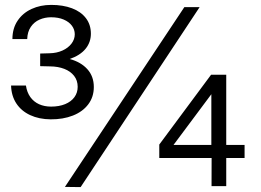

<svg xmlns="http://www.w3.org/2000/svg" viewBox="-20 -760 1064 784"><path d="M189 -740Q237.1 -740 273.7 -726.3Q310.3 -712.6 330.7 -686Q351.1 -659.5 351.1 -622.3Q351.1 -587.5 329.4 -560.8Q307.6 -534 264.6 -519.1Q310.5 -506.7 336.8 -477.4Q363.1 -448.1 363.1 -404.8Q363.1 -363.9 340.3 -333.9Q317.6 -303.8 277.6 -288.1Q237.6 -272.3 186.7 -272.7Q139.3 -273.1 103.1 -290Q66.9 -306.8 46.6 -337.8Q26.4 -368.8 25.2 -410.6H85.9Q90 -383.1 103.8 -363.7Q117.7 -344.4 139.4 -334.5Q161.2 -324.7 188.7 -324.7Q221.4 -324.7 246 -334.8Q270.6 -345 283.9 -363.3Q297.2 -381.6 297.2 -405.5Q297.2 -431.5 282.5 -450.3Q267.8 -469 242.5 -478.8Q217.1 -488.6 185.2 -488.9L144 -489.9V-541.4L182.8 -542.5Q211.7 -543.1 235.2 -553.7Q258.6 -564.3 271.9 -581.9Q285.3 -599.5 285.3 -620.1Q285.3 -639.2 273.7 -654.9Q262.1 -670.7 240.2 -680.1Q218.3 -689.5 188.6 -689.5Q163.3 -689.5 141.4 -679.9Q119.5 -670.3 105.8 -650.3Q92.1 -630.2 91.1 -600.6H30.7Q30.7 -643.9 51.8 -675.3Q72.8 -706.8 108.9 -723.4Q144.9 -740 189 -740ZM309.2 4 245.1 3.2 732.8 -731H795.2ZM903.8 -454.7V-168.3H978.7V-114.7H903.8V0H843.8L844.1 -114.7H630.4V-169.8L841.8 -454.7ZM843 -168.3V-375.3L688.6 -168.3Z"/></svg>

Font: Public Sans VF
Style: Regular
Weight: 400
Designer: Pablo Impallari, Rodrigo Fuenzalida (Modified by Dan O. Williams and USWDS)
Version: Version 1.003